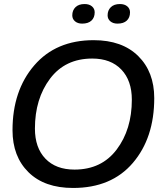

<svg xmlns="http://www.w3.org/2000/svg" viewBox="-20 -921 792 951"><path d="M342 10Q200 10 121 -68Q42 -146 42 -276Q42 -472 149.5 -597Q257 -722 444 -722Q585 -722 664.5 -643.5Q744 -565 744 -435Q744 -238 638 -114Q532 10 342 10ZM349 -81Q483 -81 558 -180.5Q633 -280 633 -427Q633 -522 581 -576.5Q529 -631 437 -631Q303 -631 228 -531.5Q153 -432 153 -284Q153 -189 205 -135Q257 -81 349 -81ZM387 -804Q365 -804 351.5 -815.5Q338 -827 338 -845Q338 -870 354 -885.5Q370 -901 399 -901Q422 -901 435.5 -889.5Q449 -878 449 -860Q449 -834 433 -819Q417 -804 387 -804ZM562 -804Q540 -804 526.5 -815.5Q513 -827 513 -845Q513 -870 529 -885.5Q545 -901 574 -901Q597 -901 610.5 -889.5Q624 -878 624 -860Q624 -834 608 -819Q592 -804 562 -804Z"/></svg>

Font: Creato Display Medium
Style: Italic
Weight: 500
Italic angle: -10°
Version: Version 1.000